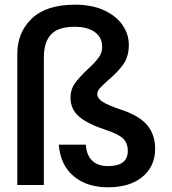

<svg xmlns="http://www.w3.org/2000/svg" viewBox="-20 -793 739 823"><path d="M54.2 0V-562Q54.2 -653.8 116.2 -713.4Q178.2 -772.9 301.8 -772.9Q375 -772.9 427 -748.5Q479 -724.1 505.6 -685.1Q532.2 -646 532.2 -601.1Q532.2 -549.3 507.6 -515.6Q482.9 -481.9 440.9 -446.8Q418 -425.8 407.5 -414.3Q397 -402.8 397 -390.1Q397 -372.1 418.5 -357.4Q439.9 -342.8 502 -321.8Q577.1 -296.9 611.1 -256.3Q645 -215.8 645 -154.8Q645 -80.6 591.1 -35.4Q537.1 9.8 442.9 9.8Q352.1 9.8 295.4 -38.1Q238.8 -85.9 231.9 -172.9H348.1Q350.1 -129.9 374 -105.5Q397.9 -81.1 442.9 -81.1Q527.8 -81.1 527.8 -146Q527.8 -179.2 508.3 -198.5Q488.8 -217.8 437 -234.9Q355 -261.7 318.6 -293.5Q282.2 -325.2 282.2 -374Q282.2 -409.2 300.5 -435.1Q318.8 -460.9 356 -496.1Q388.2 -525.9 403.1 -546.4Q418 -566.9 418 -591.8Q418 -632.8 386.5 -655.5Q355 -678.2 299.8 -678.2Q229 -678.2 198.5 -645Q168 -611.8 168 -546.9V0Z"/></svg>

Font: Poppins Medium
Style: Regular
Weight: 500
Designer: Ninad Kale (Devanagari), Jonny Pinhorn (Latin)
Foundry: Indian Type Foundry
Version: 4.004